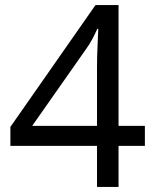

<svg xmlns="http://www.w3.org/2000/svg" viewBox="-20 -738 612 758"><path d="M552 -162H448V0H363V-162H21V-237L357 -718H448V-241H552ZM363 -466Q363 -518 365 -554.5Q367 -591 368 -624H364Q356 -605 344 -583Q332 -561 321 -546L107 -241H363Z"/></svg>

Font: Noto Sans Siddham
Style: Regular
Weight: 400
Designer: Monotype Design Team
Foundry: Monotype Imaging Inc.
Version: Version 2.004; ttfautohint (v1.8.4.7-5d5b)